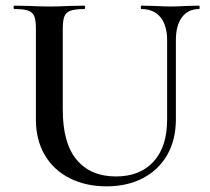

<svg xmlns="http://www.w3.org/2000/svg" viewBox="-20 -645 741 679"><path d="M480 -613Q478 -613 478 -619Q478 -625 480 -625L526 -624Q564 -622 586 -622Q604 -622 640 -624L684 -625Q686 -625 686 -619Q686 -613 684 -613Q645 -613 623.5 -584Q602 -555 602 -503V-223Q602 -151 571.5 -97.5Q541 -44 485.5 -15Q430 14 357 14Q284 14 227 -14.5Q170 -43 138.5 -96.5Q107 -150 107 -222V-544Q107 -574 101 -588Q95 -602 79.5 -607.5Q64 -613 31 -613Q28 -613 28 -619Q28 -625 31 -625L83 -624Q127 -622 154 -622Q184 -622 228 -624L278 -625Q281 -625 281 -619Q281 -613 278 -613Q245 -613 229 -607Q213 -601 207.5 -586.5Q202 -572 202 -542V-257Q202 -138 251.5 -79.5Q301 -21 390 -21Q475 -21 523 -73.5Q571 -126 571 -222V-503Q571 -555 547.5 -584Q524 -613 480 -613Z"/></svg>

Font: Cormorant Unicase SemiBold
Style: Regular
Weight: 600
Designer: Christian Thalmann (Catharsis Fonts)
Foundry: Catharsis Fonts
Version: Version 4.000